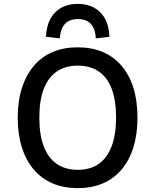

<svg xmlns="http://www.w3.org/2000/svg" viewBox="-20 -957 798 986"><path d="M379 9Q307 9 250.5 -15Q194 -39 154 -85.5Q114 -132 92.5 -199.5Q71 -267 71 -352Q71 -438 92.5 -505Q114 -572 154 -619Q194 -666 250.5 -690Q307 -714 379 -714Q451 -714 507.5 -690Q564 -666 604 -619.5Q644 -573 665 -506Q686 -439 686 -353Q686 -268 665 -200.5Q644 -133 604 -86Q564 -39 507.5 -15Q451 9 379 9ZM379 -85Q443 -85 486.5 -115Q530 -145 553 -205Q576 -265 576 -353Q576 -442 553.5 -501Q531 -560 487 -590Q443 -620 379 -620Q316 -620 272 -590Q228 -560 205 -501Q182 -442 182 -352Q182 -264 205 -204.5Q228 -145 272 -115Q316 -85 379 -85ZM287 -760 216 -768Q220 -850 263.5 -893.5Q307 -937 379 -937Q452 -937 495.5 -893Q539 -849 542 -768L472 -760Q470 -806 448 -832.5Q426 -859 380 -859Q336 -859 313 -833.5Q290 -808 287 -760Z"/></svg>

Font: Nunito Sans 7pt SemiCondensed SemiBold
Style: Regular
Weight: 600
Width: 4
Designer: Vernon Adams
Foundry: Vernon Adams
Version: Version 3.101;gftools[0.9.27]